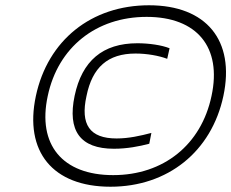

<svg xmlns="http://www.w3.org/2000/svg" viewBox="-20 -699 877 728"><path d="M399 9C180 9 71 -124 116 -335C161 -546 326 -679 545 -679C762 -679 872 -546 827 -335C782 -124 616 9 399 9ZM161 -335C121 -150 217 -35 409 -35C600 -35 743 -150 782 -335C822 -520 727 -635 536 -635C345 -635 200 -520 161 -335ZM263 -336C235 -203 284 -135 412 -135C462 -135 508 -144 546 -154L554 -195C512 -184 468 -174 422 -174C320 -174 284 -227 308 -335C330 -444 389 -496 494 -496C537 -496 582 -488 614 -476L623 -516C593 -528 545 -535 501 -535C369 -535 291 -468 263 -336Z"/></svg>

Font: LT Wave Text Light Italic
Style: Regular
Weight: 300
Designer: Daniel Lyons
Version: Version 2.5 (Glyphs App)